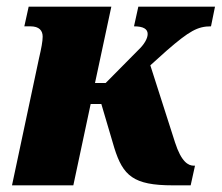

<svg xmlns="http://www.w3.org/2000/svg" viewBox="-20 -556 665 576"><path d="M16 0H200L252 -244H284L323 -112C349 -29 380 0 498 0H552L565 -59H561C545 -59 524 -70 505 -129L431 -360L481 -405C548 -463 573 -477 613 -477L625 -536H395L382 -477C410 -477 423 -469 423 -454C423 -440 412 -422 395 -406L297 -307H265L314 -536H66L53 -477H71C98 -477 108 -464 108 -446C108 -432 104 -411 97 -381Z"/></svg>

Font: Noto Serif SemiCondensed Black
Style: Italic
Weight: 900
Width: 4
Italic angle: -12°
Designer: Monotype Design Team
Foundry: Monotype Imaging Inc.
Version: Version 2.014